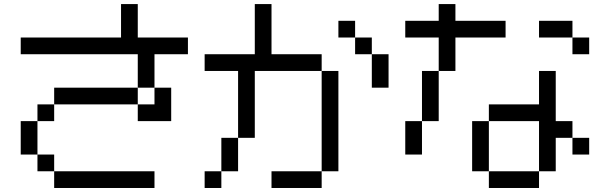

<svg xmlns="http://www.w3.org/2000/svg" viewBox="-20 -937 3040 957"><path d="M750 -83.3V0H250V-83.3ZM750 -416.7V-500H833.3V-333.3H666.7V-416.7ZM750 -500H666.7V-666.7H83.3V-750H583.3V-916.7H666.7V-750H916.7V-666.7H750ZM166.7 -166.7H83.3V-333.3H166.7ZM166.7 -83.3V-166.7H250V-83.3ZM166.7 -333.3V-416.7H250V-333.3ZM666.7 -416.7H250V-500H666.7Z M1000 0V-83.3H1083.3V0ZM1000 -583.3V-666.7H1250V-916.7H1333.3V-666.7H1583.3V-583.3H1250V-250H1166.7V-583.3ZM1750 -833.3V-750H1666.7V-833.3ZM1750 -750H1833.3V-666.7H1750ZM1166.7 -83.3H1083.3V-250H1166.7ZM1916.7 -500H1833.3V-666.7H1916.7ZM1333.3 0V-83.3H1583.3V0ZM1666.7 -83.3H1583.3V-583.3H1666.7Z M2000 -166.7V-333.3H2083.3V-166.7ZM2000 -750V-833.3H2166.7V-916.7H2250V-833.3H2500V-750H2250V-583.3H2166.7V-750ZM2750 -83.3H2666.7V-333.3H2416.7V-416.7H2666.7V-583.3H2750V-333.3H2833.3V-250H2750ZM2166.7 -333.3H2083.3V-583.3H2166.7ZM2916.7 -166.7H2833.3V-250H2916.7ZM2916.7 -750V-666.7H2833.3V-750ZM2333.3 -83.3V-333.3H2416.7V-83.3ZM2666.7 -83.3V0H2416.7V-83.3ZM2666.7 -750V-833.3H2833.3V-750Z"/></svg>

Font: GalmuriMono11 Regular
Style: Regular
Weight: 400
Designer: Lee Minseo (quiple)
Version: Version 2.399;hotconv 1.1.1;makeotfexe 2.6.0 DEVELOPMENT